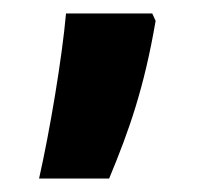

<svg xmlns="http://www.w3.org/2000/svg" viewBox="-20 -135 314 285"><path d="M206 -115H78C72 -48 54 59 38 130H142C172 58 194 -5 211 -104Z"/></svg>

Font: Noto Sans Tamil ExtraCondensed
Style: Bold
Weight: 700
Width: 2
Designer: Jelle Bosma - Monotype Design Team
Foundry: Monotype Imaging Inc.
Version: Version 2.004